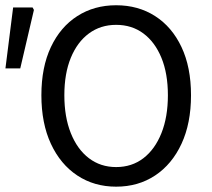

<svg xmlns="http://www.w3.org/2000/svg" viewBox="-33 -688 794 720"><path d="M402.5 12Q320.2 12 256.9 -29.9Q193.6 -71.8 157.9 -148.7Q122.2 -225.5 122.2 -330.8Q122.2 -436 157.9 -511.6Q193.6 -587.2 256.9 -627.7Q320.2 -668.3 402.5 -668.3Q485.4 -668.3 548.6 -627.7Q611.9 -587.2 647.6 -511.6Q683.3 -436 683.3 -330.8Q683.3 -225.5 647.6 -148.7Q611.9 -71.8 548.6 -29.9Q485.4 12 402.5 12ZM402.5 -61.5Q461.4 -61.5 504.7 -94.7Q548 -127.9 572.3 -188.6Q596.6 -249.3 596.6 -330.8Q596.6 -412.3 572.3 -471.4Q548 -530.4 504.7 -562.6Q461.4 -594.8 402.5 -594.8Q344.1 -594.8 300.5 -562.6Q256.9 -530.4 232.6 -471.4Q208.3 -412.3 208.3 -330.8Q208.3 -249.3 232.6 -188.6Q256.9 -127.9 300.5 -94.7Q344.1 -61.5 402.5 -61.5ZM-12.6 -431.6 16.2 -660H89.2L94.2 -650.8L43 -431.6Z"/></svg>

Font: Source Sans 3 VF
Style: Regular
Weight: 200
Designer: Paul D. Hunt
Foundry: Adobe
Version: Version 3.046;hotconv 1.0.118;makeotfexe 2.5.65603